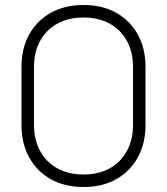

<svg xmlns="http://www.w3.org/2000/svg" viewBox="-20 -735 668 768"><path d="M314 13Q239 13 183.5 -18Q128 -49 97 -105Q66 -161 66 -235V-467Q66 -542 97 -597.5Q128 -653 183.5 -684Q239 -715 314 -715Q389 -715 444.5 -684Q500 -653 531 -597.5Q562 -542 562 -467V-235Q562 -161 531 -105Q500 -49 444.5 -18Q389 13 314 13ZM314 -37Q374 -37 418.5 -61.5Q463 -86 487.5 -131Q512 -176 512 -235V-467Q512 -527 487.5 -571.5Q463 -616 418.5 -640.5Q374 -665 314 -665Q254 -665 209.5 -640.5Q165 -616 140.5 -571.5Q116 -527 116 -467V-235Q116 -176 140.5 -131Q165 -86 209.5 -61.5Q254 -37 314 -37Z"/></svg>

Font: Zen Kurenaido
Style: Regular
Weight: 400
Designer: Yoshimichi Ohira
Foundry: Positype
Version: Version 1.001